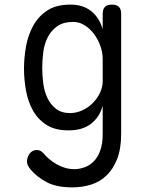

<svg xmlns="http://www.w3.org/2000/svg" viewBox="-20 -580 640 832"><path d="M425 -122Q418 -96 405 -76.5Q392 -57 373.5 -43Q355 -29 331 -22Q307 -15 277 -15Q218 -15 180.5 -39.5Q143 -64 122 -102.5Q101 -141 92.5 -188.5Q84 -236 84 -282Q84 -329 92.5 -377.5Q101 -426 123 -467Q145 -508 184 -534Q223 -560 285 -560Q340 -560 375 -532Q410 -504 425 -454V-520Q425 -541 435 -550.5Q445 -560 465 -560Q485 -560 495 -550.5Q505 -541 505 -520V0Q505 64 488 108Q471 152 442 180Q413 208 374.5 220Q336 232 293 232Q224 232 181.5 209Q139 186 112 154Q104 144 100.5 136Q97 128 97 118Q97 111 100 102Q103 93 108 86Q113 79 121 74.5Q129 70 138 70Q148 70 155 73.5Q162 77 170 86Q179 97 193 109Q207 121 224 131Q241 141 261 147Q281 153 302 153Q323 153 345 145.5Q367 138 385 120.5Q403 103 414 73.5Q425 44 425 0ZM284 -90Q312 -90 338 -102.5Q364 -115 383 -134.5Q402 -154 413.5 -178.5Q425 -203 425 -228V-326Q425 -351 415.5 -379Q406 -407 389 -430.5Q372 -454 348.5 -469.5Q325 -485 298 -485Q254 -485 227.5 -466Q201 -447 186.5 -418Q172 -389 167.5 -354Q163 -319 163 -286Q163 -253 167.5 -218.5Q172 -184 185.5 -155.5Q199 -127 222.5 -108.5Q246 -90 284 -90Z"/></svg>

Font: Maple Mono Light
Style: Regular
Weight: 300
Monospace: yes
Designer: subframe7536
Version: Version 7.000